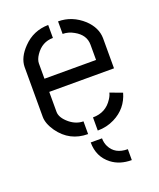

<svg xmlns="http://www.w3.org/2000/svg" viewBox="-131 -601 711 857"><g transform="rotate(-20 225.0 -172.0)"><path d="M345.7 175.8V124Q285.2 124 262.7 78.1Q253.9 60.5 253.9 39.1H200.2Q200.2 107.4 251 146.5Q289.1 175.8 345.7 175.8ZM38.1 -141.6V-378.9Q39.1 -423.8 81.1 -466.8Q129.9 -517.6 201.2 -518.6V-457Q149.4 -457 118.2 -411.1Q103.5 -389.6 103.5 -371.1V-298.8H348.6V-371.1Q348.6 -418 300.8 -444.3Q275.4 -459 248 -459V-518.6Q314.5 -518.6 367.2 -470.7Q410.2 -429.7 411.1 -379.9V-236.3H103.5V-141.6Q103.5 -113.3 137.7 -85Q168 -60.5 202.1 -60.5V0Q115.2 0 64.5 -71.3Q38.1 -109.4 38.1 -141.6ZM248 0V-62.5Q309.6 -62.5 341.8 -113.3Q351.6 -127.9 354.5 -141.6L412.1 -120.1Q392.6 -50.8 328.1 -18.6Q291 0 248 0Z"/></g></svg>

Font: Post No Bills Colombo
Style: Medium
Weight: 600
Designer: Kosala Senevirathne, Siva Puranthara, Lasantha Premarathna, Tharique Azeez
Foundry: Mooniak
Version: Version 1.220 ; ttfautohint (v1.5)